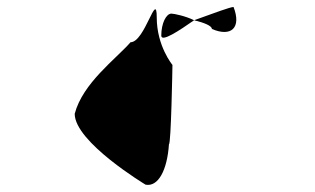

<svg xmlns="http://www.w3.org/2000/svg" viewBox="-20 -456 902 550"><path d="M194 -130C194 -49 397 73 397 73C433 80 459 32 464 -43C470 -43 474 -263 474 -270C474 -270 429 -324 429 -406C429 -486 395 -335 354 -335C312 -287 217 -218 194 -130ZM442 -354C442 -334 493 -368 536 -398C512 -410 478 -417 471 -417C456 -417 442 -389 442 -354ZM536 -398C565 -391 587 -382 587 -373C643 -349 672 -377 649 -436C640 -436 591 -418 536 -398Z"/></svg>

Font: Ampere
Style: UltCnd
Weight: 400
Version: Version 1